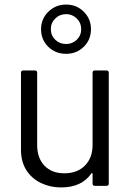

<svg xmlns="http://www.w3.org/2000/svg" viewBox="-20 -815 579 842"><path d="M396 -506H447Q457 -506 457 -496V-10Q457 0 447 0H396Q386 0 386 -10V-53Q386 -55 384 -56Q382 -57 381 -55Q339 7 248 7Q200 7 159.5 -12.5Q119 -32 95.5 -69Q72 -106 72 -158V-496Q72 -506 82 -506H133Q143 -506 143 -496V-179Q143 -122 175 -88.5Q207 -55 262 -55Q319 -55 352.5 -89Q386 -123 386 -179V-496Q386 -506 396 -506ZM160 -687Q160 -732 192 -763.5Q224 -795 270 -795Q316 -795 347.5 -763.5Q379 -732 379 -687Q379 -641 347.5 -610Q316 -579 270 -579Q223 -579 191.5 -610Q160 -641 160 -687ZM336 -687Q336 -715 316.5 -734Q297 -753 270 -753Q242 -753 222.5 -734Q203 -715 203 -687Q203 -659 222.5 -640.5Q242 -622 270 -622Q297 -622 316.5 -640.5Q336 -659 336 -687Z"/></svg>

Font: Barlow
Style: Regular
Weight: 400
Designer: Jeremy Tribby
Foundry: Tribby Type
Version: Version 1.408;December 10, 2018;FontCreator 11.5.0.2430 64-b